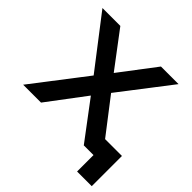

<svg xmlns="http://www.w3.org/2000/svg" viewBox="-170 -673 926 926"><g transform="rotate(45 293.0 -210.0)"><path d="M586 -94H471L334 -272L534 -532H414L275 -349L137 -532H15L215 -272L6 0H128L274 -194L419 -1V0H486V112H586Z"/></g></svg>

Font: Montserrat-Alt1 SemBd
Style: Regular
Weight: 600
Designer: Differentunic
Foundry: Differentunic
Version: Version 7.222